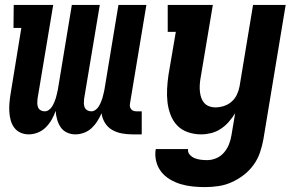

<svg xmlns="http://www.w3.org/2000/svg" viewBox="-20 -540 1240 783"><path d="M287 8Q269 8 253 0.5Q237 -7 227.5 -21Q218 -35 213 -52.5Q208 -70 207 -88Q201 -70 191 -52.5Q181 -35 167 -21Q153 -7 134.5 0.5Q116 8 97 8Q79 8 63.5 1Q48 -6 38 -19.5Q28 -33 23.5 -50Q19 -67 18 -84.5Q17 -102 18.5 -120Q20 -138 23 -156L67 -426H35L36 -520H197L133 -137Q132 -128 132 -119.5Q132 -111 135 -103Q138 -95 145.5 -90.5Q153 -86 162 -86Q171 -86 179 -91.5Q187 -97 192 -105Q197 -113 201 -122Q205 -131 207.5 -139.5Q210 -148 212 -157Q214 -166 216 -175L273 -520H387L323 -137Q322 -128 322 -119.5Q322 -111 325 -103Q328 -95 335.5 -90.5Q343 -86 352 -86Q361 -86 369 -91.5Q377 -97 382 -105Q387 -113 391 -122Q395 -131 397.5 -139.5Q400 -148 402 -157Q404 -166 406 -175L463 -520H577L510 -117Q509 -111 510 -105Q511 -99 515 -94.5Q519 -90 524.5 -88Q530 -86 536 -86H558V8H520Q498 8 476.5 4Q455 0 437 -10.5Q419 -21 408 -39Q397 -57 394 -78Q387 -62 377 -46Q367 -30 353.5 -17.5Q340 -5 322.5 1.5Q305 8 287 8Z M816 223Q791 223 766 220.5Q741 218 717.5 211Q694 204 673 191.5Q652 179 637.5 160.5Q623 142 617 118Q611 94 615 68H747Q745 81 754 91Q763 101 775 105.5Q787 110 799.5 111.5Q812 113 825 113Q844 113 862.5 105Q881 97 894 81.5Q907 66 914 48Q921 30 924 11L939 -78Q927 -59 912.5 -42.5Q898 -26 879.5 -14Q861 -2 840.5 3Q820 8 800 8Q772 8 746 -1Q720 -10 702.5 -28.5Q685 -47 675.5 -72Q666 -97 663 -123.5Q660 -150 661.5 -178Q663 -206 667 -234L697 -410H664V-520H848L797 -216Q795 -203 794.5 -190Q794 -177 795.5 -164.5Q797 -152 801 -140.5Q805 -129 813 -120Q821 -111 833 -106.5Q845 -102 858 -102Q875 -102 892.5 -107.5Q910 -113 924 -125Q938 -137 946 -154Q954 -171 957 -188L1012 -520H1145L1054 29Q1049 56 1040 82.5Q1031 109 1014 132.5Q997 156 973.5 174Q950 192 924 203.5Q898 215 870.5 219Q843 223 816 223Z"/></svg>

Font: Iosevka HT Extrabold Extended
Style: Italic
Weight: 800
Width: 7
Italic angle: -9°
Monospace: yes
Designer: Belleve Invis
Foundry: Belleve Invis
Version: Version 32.3.0; ttfautohint (v1.8.4)